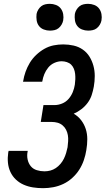

<svg xmlns="http://www.w3.org/2000/svg" viewBox="-20 -975 552 1003"><path d="M205 8Q178 8 152.5 4Q127 0 104 -10Q81 -20 63 -37Q45 -54 34.5 -76.5Q24 -99 21.5 -125Q19 -151 23 -178L25 -187H125L124 -182Q120 -161 124.5 -141Q129 -121 141 -106.5Q153 -92 172.5 -86Q192 -80 212 -80Q228 -80 243 -84Q258 -88 271.5 -97Q285 -106 296 -119Q307 -132 314 -146.5Q321 -161 325.5 -176Q330 -191 333 -206Q335 -222 336 -238Q337 -254 334.5 -269Q332 -284 325 -297.5Q318 -311 306.5 -320.5Q295 -330 280.5 -334Q266 -338 250 -338H193L207 -426H264Q284 -426 304 -434Q324 -442 338 -458Q352 -474 360 -493.5Q368 -513 371 -533Q373 -547 373.5 -561Q374 -575 372.5 -589Q371 -603 366 -615.5Q361 -628 352 -637Q343 -646 329.5 -650.5Q316 -655 302 -655Q283 -655 264 -646.5Q245 -638 232 -622Q219 -606 211.5 -587.5Q204 -569 201 -550L200 -548H100L101 -551Q105 -576 113.5 -600Q122 -624 135.5 -646.5Q149 -669 169 -688Q189 -707 212 -720Q235 -733 260 -738Q285 -743 310 -743Q338 -743 364.5 -737Q391 -731 412.5 -716Q434 -701 447.5 -679Q461 -657 468 -631.5Q475 -606 475 -578Q475 -550 470 -522Q466 -500 459 -478.5Q452 -457 438 -438Q424 -419 405 -404.5Q386 -390 365 -381Q388 -368 404 -347Q420 -326 428 -301Q436 -276 436 -248Q436 -220 431 -191Q427 -165 418 -138.5Q409 -112 394 -88.5Q379 -65 357.5 -45.5Q336 -26 310.5 -14Q285 -2 258 3Q231 8 205 8ZM441 -815Q424 -815 408.5 -821Q393 -827 383.5 -839.5Q374 -852 371.5 -868.5Q369 -885 371 -902Q373 -913 379.5 -924Q386 -935 395.5 -942.5Q405 -950 417 -952.5Q429 -955 440 -955Q457 -955 472.5 -949Q488 -943 497.5 -930.5Q507 -918 510 -901.5Q513 -885 510 -868Q508 -857 501.5 -846Q495 -835 485.5 -827.5Q476 -820 464 -817.5Q452 -815 441 -815ZM241 -815Q224 -815 208.5 -821Q193 -827 183.5 -839.5Q174 -852 171.5 -868.5Q169 -885 171 -902Q173 -913 179.5 -924Q186 -935 195.5 -942.5Q205 -950 217 -952.5Q229 -955 240 -955Q257 -955 272.5 -949Q288 -943 297.5 -930.5Q307 -918 310 -901.5Q313 -885 310 -868Q308 -857 301.5 -846Q295 -835 285.5 -827.5Q276 -820 264 -817.5Q252 -815 241 -815Z"/></svg>

Font: Iosevka Semibold
Style: Italic
Weight: 600
Italic angle: -9°
Monospace: yes
Designer: Belleve Invis
Foundry: Belleve Invis
Version: Version 32.5.0; ttfautohint (v1.8.4)